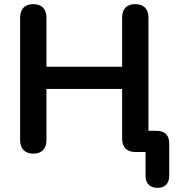

<svg xmlns="http://www.w3.org/2000/svg" viewBox="-20 -733 858 926"><path d="M740 173C776 173 796 152 796 115V-43C796 -81 774 -102 736 -102H696V-648C696 -690 673 -713 632 -713C591 -713 569 -690 569 -648V-411H204V-648C204 -690 181 -713 141 -713C100 -713 77 -690 77 -648V-57C77 -16 100 8 141 8C182 8 204 -16 204 -57V-304H569V-65C569 -24 591 0 632 0H682V115C682 152 703 173 740 173Z"/></svg>

Font: SN Pro SemiBold
Style: Regular
Weight: 600
Designer: Tobias Whetton
Foundry: Supernotes
Version: Version 1.003;Glyphs 3.3 (3324)